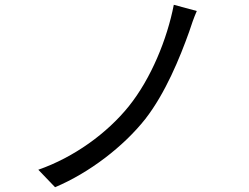

<svg xmlns="http://www.w3.org/2000/svg" viewBox="-20 -765 1040 802"><path d="M802 -719 706 -745C678 -601 611 -437 518 -321C427 -208 289 -108 140 -56L210 17C353 -43 496 -153 587 -268C671 -376 731 -523 770 -632C778 -657 790 -692 802 -719Z"/></svg>

Font: Noto Sans Mono CJK JP Regular
Style: Regular
Weight: 400
Designer: Ryoko NISHIZUKA (kana & ideographs); Paul D. Hunt (Latin, Greek & Cyrillic); Wenlong ZHANG (bopomofo); Sandoll Communica
Foundry: Adobe Systems Incorporated
Version: Version 1.004;PS 1.004;hotconv 1.0.82;makeotf.lib2.5.63406